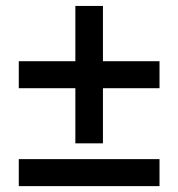

<svg xmlns="http://www.w3.org/2000/svg" viewBox="-20 -633 606 653"><path d="M522.5 -424.8V-333H330.1V-145.5H236.3V-333H43.9V-424.8H236.3V-612.8H330.1V-424.8ZM43.9 -91.8H522.5V0H43.9Z"/></svg>

Font: Lycee Sans SemiBold
Style: Regular
Weight: 600
Designer: Justin Alvin
Foundry: Alkove Design
Version: Version 1.030